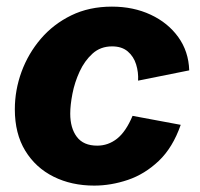

<svg xmlns="http://www.w3.org/2000/svg" viewBox="-20 -561 618 594"><path d="M271.5 13.2Q201.2 13.2 145.8 -14.4Q90.3 -42 58.1 -94.7Q25.9 -147.5 25.9 -222.7Q25.9 -282.2 46.6 -338.9Q67.4 -395.5 106.2 -440.9Q145 -486.3 200.4 -513.4Q255.9 -540.5 326.2 -540.5Q392.6 -540.5 446 -515.6Q499.5 -490.7 531.5 -446.3Q563.5 -401.9 565.4 -343.3L407.2 -311.5Q408.7 -337.4 401.1 -361.8Q393.6 -386.2 375.2 -401.9Q356.9 -417.5 326.7 -417.5Q291 -417.5 266.4 -395.3Q241.7 -373 226.3 -339.6Q210.9 -306.2 204.1 -271Q197.3 -235.8 197.3 -209.5Q197.3 -164.6 217.8 -137.5Q238.3 -110.4 280.8 -110.4Q314.9 -110.4 342.3 -132.1Q369.6 -153.8 390.1 -202.6L539.1 -174.8Q514.6 -104.5 471.2 -63.2Q427.7 -22 375.5 -4.4Q323.2 13.2 271.5 13.2Z"/></svg>

Font: Schibsted Grotesk ExtraBold
Style: Italic
Weight: 800
Italic angle: -12°
Designer: Bakken & Baeck AS, Henrik Kongsvoll
Foundry: Schibsted ASA
Version: Version 1.100; ttfautohint (v1.8.4.7-5d5b);gftools[0.9.25]